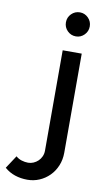

<svg xmlns="http://www.w3.org/2000/svg" viewBox="-223 -786 569 1023"><g transform="rotate(10 61.5 -274.5)"><path d="M2 189Q-34 189 -65.5 178.5Q-97 168 -122 146L-76 76Q-63 88 -45 93.5Q-27 99 -10 99Q5 99 19 93Q33 87 44 76.5Q55 66 61.5 51.5Q68 37 68 20V-523H171V13Q171 51 157.5 83.5Q144 116 120.5 139.5Q97 163 66.5 176Q36 189 2 189ZM59 -673Q59 -700 78 -719Q97 -738 124 -738Q150 -738 169 -719Q188 -700 188 -673Q188 -646 169 -627Q150 -608 124 -608Q97 -608 78 -627Q59 -646 59 -673Z"/></g></svg>

Font: Rising Sun Medium
Style: Regular
Weight: 500
Designer: Matt McInerney, Pablo Impallari, Rodrigo Fuenzalida (Raleway font), Stephen Hutchings (Greek), Cristiano Sobral (main ch
Foundry: The Rising Sun Project Authors
Version: Version 4.327; ttfautohint (v1.8.4.7-5d5b-dirty)